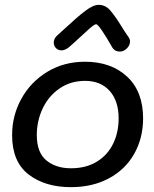

<svg xmlns="http://www.w3.org/2000/svg" viewBox="-20 -772 638 793"><path d="M30 -214Q30 -295 68.5 -364.5Q107 -434 175.5 -475.5Q244 -517 331 -517Q439 -517 505 -455.5Q571 -394 571 -283Q571 -202 534.5 -137Q498 -72 430 -35.5Q362 1 273 1Q166 1 98 -51.5Q30 -104 30 -214ZM470 -283Q470 -355 433 -396.5Q396 -438 331 -438Q272 -438 226.5 -407Q181 -376 156.5 -324.5Q132 -273 132 -214Q132 -142 171.5 -109.5Q211 -77 273 -77Q335 -77 379.5 -104Q424 -131 447 -178Q470 -225 470 -283ZM445 -574Q389 -672 377 -672Q370 -672 347.5 -652Q325 -632 295 -604L275 -586Q253 -564 234 -564Q220 -564 211 -573.5Q202 -583 202 -596Q202 -614 219 -628Q221 -630 251 -657Q298 -701 331.5 -726.5Q365 -752 387 -752Q414 -752 433 -731.5Q452 -711 480 -666Q491 -647 510 -620Q517 -611 517 -601Q517 -585 504 -572Q491 -559 475 -559Q455 -559 445 -574Z"/></svg>

Font: Mali Medium
Style: Italic
Weight: 500
Italic angle: -10°
Version: Version 1.000; ttfautohint (v1.6)